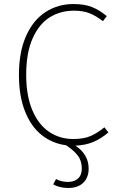

<svg xmlns="http://www.w3.org/2000/svg" viewBox="-20 -713 583 953"><path d="M420 124Q420 168 393.5 194Q367 220 318 220Q296 220 276.5 215Q257 210 244 202L258 176Q286 190 317 190Q349 190 367.5 173Q386 156 386 124Q386 85 366 59Q346 33 308 8Q239 -1 186 -43.5Q133 -86 103.5 -162Q74 -238 74 -341Q74 -455 109.5 -534.5Q145 -614 206.5 -653.5Q268 -693 345 -693Q399 -693 436.5 -678Q474 -663 510 -633L491 -608Q454 -636 422.5 -648Q391 -660 347 -660Q279 -660 226 -626.5Q173 -593 141.5 -521.5Q110 -450 110 -341Q110 -238 140.5 -166Q171 -94 224 -58.5Q277 -23 343 -23Q395 -23 429 -37.5Q463 -52 498 -81L518 -56Q484 -26 444.5 -9Q405 8 354 10Q420 53 420 124Z"/></svg>

Font: FiraGO UltraLight
Style: Regular
Weight: 200
Designer: bBox Type
Foundry: bBox Type GmbH
Version: Version 1.001